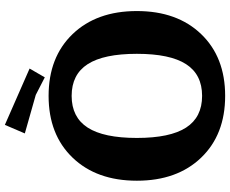

<svg xmlns="http://www.w3.org/2000/svg" viewBox="-100 -848 967 808"><g transform="rotate(-90 384.0 -444.5)"><path d="M384 -724Q547 -724 644 -623Q741 -522 741 -352.5Q741 -183 644 -82Q547 19 384 19Q221 19 124 -82Q27 -183 27 -352.5Q27 -522 124 -623Q221 -724 384 -724ZM384 -627Q294 -627 250.5 -559.5Q207 -492 207 -352.5Q207 -213 250.5 -145.5Q294 -78 384 -78Q474 -78 517.5 -145.5Q561 -213 561 -352.5Q561 -492 517.5 -559.5Q474 -627 384 -627ZM499 -804 462 -740 388 -778 226 -824 262 -908Z"/></g></svg>

Font: Andada SC
Style: Bold
Weight: 700
Designer: Carolina Giovagnoli
Foundry: Carolina Giovagnoli
Version: Version 1.003